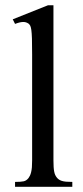

<svg xmlns="http://www.w3.org/2000/svg" viewBox="-20 -715 318 735"><path d="M37.6 0V-18.6Q60.1 -18.6 70.8 -21Q81.5 -23.4 89.4 -33.7Q92.3 -37.6 94.7 -42.7Q97.2 -47.9 99.1 -55.7Q101.1 -63.5 102.1 -74.5Q103 -85.4 103 -101.1V-506.8Q103 -544.9 102.3 -566.9Q101.6 -588.9 99.9 -600.6Q98.1 -612.3 95.7 -616.7Q93.3 -621.1 89.4 -624.5Q85 -627.4 80.1 -629.2Q75.2 -630.9 69.3 -630.9Q63.5 -630.9 55.7 -629.2Q47.9 -627.4 37.6 -623.5L28.8 -641.1L163.6 -694.8H184.6V-101.1Q184.6 -86.4 185.3 -75.9Q186 -65.4 187.5 -57.9Q189 -50.3 191.4 -45.2Q193.8 -40 197.3 -35.6Q200.7 -31.2 205.1 -28.1Q209.5 -24.9 216.1 -22.7Q222.7 -20.5 232.7 -19.5Q242.7 -18.6 256.8 -18.6V0Z"/></svg>

Font: Doulos SIL Afr
Style: Regular
Weight: 400
Designer: Walt Agee, Victor Gaultney, Peter Martin, Debbi Hosken, Becca Hirsbrunner
Foundry: SIL International
Version: Version 5.000